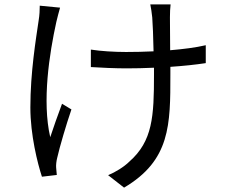

<svg xmlns="http://www.w3.org/2000/svg" viewBox="-20 -800 1040 879"><path d="M255 -765 162 -774C162 -756 161 -730 157 -707C145 -624 119 -470 119 -308C119 -182 152 -52 172 9L240 1C239 -9 238 -23 237 -33C236 -44 238 -63 242 -78C253 -127 283 -229 307 -299L264 -325C245 -275 224 -214 210 -172C172 -336 206 -555 238 -700C242 -719 250 -746 255 -765ZM396 -573V-493C439 -490 510 -487 558 -487C599 -487 642 -488 685 -490V-459C685 -267 679 -154 572 -60C548 -36 507 -11 475 2L548 59C760 -66 760 -229 760 -459V-494C820 -498 876 -504 922 -511V-593C875 -582 818 -575 759 -570L758 -721C758 -743 759 -763 761 -780H668C671 -764 675 -743 677 -720C679 -695 682 -628 683 -565C641 -563 598 -562 557 -562C503 -562 439 -566 396 -573Z"/></svg>

Font: Noto Sans KR
Style: Regular
Weight: 400
Designer: Ryoko NISHIZUKA 西塚涼子 (kana, bopomofo & ideographs); Paul D. Hunt (Latin, Greek & Cyrillic); Sandoll Communications 산돌커뮤니
Foundry: Adobe
Version: Version 2.004;hotconv 1.0.118;makeotfexe 2.5.65603